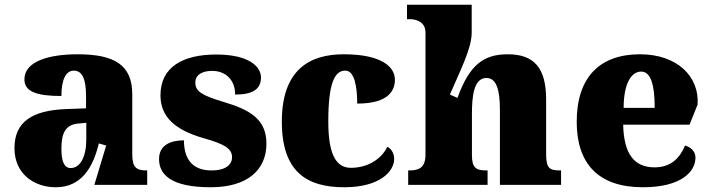

<svg xmlns="http://www.w3.org/2000/svg" viewBox="-20 -780 3010 810"><path d="M215 10C322 10 372 -71 397 -175L428 -166L378 0H601V-61H597C552 -61 538 -77 538 -131V-383C538 -507 461 -551 308 -551C185 -551 83 -521 83 -445C83 -394 133 -375 239 -375C239 -446 259 -482 291 -482C326 -482 343 -449 343 -375V-323L262 -320C114 -315 41 -265 41 -155C41 -43 128 10 215 10ZM278 -71C251 -71 239 -99 239 -152C239 -220 257 -255 313 -259L344 -262V-191C344 -118 318 -71 278 -71Z M869 10C1025 10 1104 -64 1104 -174C1104 -279 1031 -318 923 -350C830 -378 804 -395 804 -432C804 -465 834 -481 875 -481C929 -481 972 -446 972 -381C1048 -381 1081 -405 1081 -453C1081 -500 1029 -550 892 -550C751 -550 657 -497 657 -378C657 -288 717 -232 839 -197C921 -174 959 -155 959 -117C959 -88 936 -61 872 -61C804 -61 756 -96 756 -188C698 -188 651 -167 651 -109C651 -44 701 10 869 10Z M1432 10C1583 10 1643 -57 1643 -110C1643 -128 1635 -150 1614 -161C1591 -112 1535 -72 1460 -72C1393 -72 1365 -138 1365 -268C1365 -433 1393 -482 1437 -482C1475 -482 1487 -416 1487 -343C1625 -343 1646 -403 1646 -444C1646 -496 1593 -551 1430 -551C1284 -551 1169 -484 1169 -267C1169 -55 1274 10 1432 10Z M2037 0V-61H2033C1989 -61 1971 -71 1971 -125V-301C1971 -371 1978 -451 2032 -451C2074 -451 2089 -402 2089 -317V0H2347V-61H2343C2298 -61 2284 -70 2284 -131V-360C2284 -494 2233 -551 2122 -551C2020 -551 1960 -506 1910 -367L1878 -381C1922 -484 1970 -575 1970 -643V-760H1697V-699H1712C1728 -699 1775 -692 1775 -643V-128C1775 -70 1745 -61 1706 -61H1702V0Z M2692 10C2853 10 2914 -55 2914 -115C2914 -141 2895 -159 2870 -166C2848 -113 2810 -74 2742 -74C2656 -74 2612 -129 2609 -254H2889L2923 -339C2931 -457 2837 -551 2680 -551C2510 -551 2413 -454 2413 -266C2413 -91 2503 10 2692 10ZM2611 -325C2611 -425 2642 -478 2685 -478C2725 -478 2742 -424 2742 -325Z"/></svg>

Font: UArctic Serif Black
Style: Regular
Weight: 900
Designer: Customization by Puisto advertising & original work Monotype Design Team
Foundry: Monotype Imaging Inc.
Version: Version 2.004